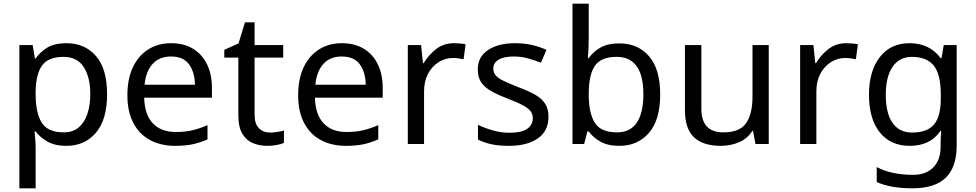

<svg xmlns="http://www.w3.org/2000/svg" viewBox="-20 -780 5287 1040"><path d="M340 -546Q439 -546 499.5 -477Q560 -408 560 -269Q560 -132 499.5 -61Q439 10 339 10Q277 10 236.5 -13.5Q196 -37 173 -68H167Q169 -51 171 -25Q173 1 173 20V240H85V-536H157L169 -463H173Q197 -498 236 -522Q275 -546 340 -546ZM324 -472Q242 -472 208.5 -426Q175 -380 173 -286V-269Q173 -170 205.5 -116.5Q238 -63 326 -63Q375 -63 406.5 -90Q438 -117 453.5 -163.5Q469 -210 469 -270Q469 -362 433.5 -417Q398 -472 324 -472Z M907 -546Q976 -546 1025.5 -516Q1075 -486 1101.5 -431.5Q1128 -377 1128 -304V-251H761Q763 -160 807.5 -112.5Q852 -65 932 -65Q983 -65 1022.5 -74.5Q1062 -84 1104 -102V-25Q1063 -7 1023 1.5Q983 10 928 10Q852 10 793.5 -21Q735 -52 702.5 -113.5Q670 -175 670 -264Q670 -352 699.5 -415Q729 -478 782.5 -512Q836 -546 907 -546ZM906 -474Q843 -474 806.5 -433.5Q770 -393 763 -321H1036Q1035 -389 1004 -431.5Q973 -474 906 -474Z M1443 -62Q1463 -62 1484 -65.5Q1505 -69 1518 -73V-6Q1504 1 1478 5.5Q1452 10 1428 10Q1386 10 1350.5 -4.5Q1315 -19 1293 -55Q1271 -91 1271 -156V-468H1195V-510L1272 -545L1307 -659H1359V-536H1514V-468H1359V-158Q1359 -109 1382.5 -85.5Q1406 -62 1443 -62Z M1832 -546Q1901 -546 1950.5 -516Q2000 -486 2026.5 -431.5Q2053 -377 2053 -304V-251H1686Q1688 -160 1732.5 -112.5Q1777 -65 1857 -65Q1908 -65 1947.5 -74.5Q1987 -84 2029 -102V-25Q1988 -7 1948 1.5Q1908 10 1853 10Q1777 10 1718.5 -21Q1660 -52 1627.5 -113.5Q1595 -175 1595 -264Q1595 -352 1624.5 -415Q1654 -478 1707.5 -512Q1761 -546 1832 -546ZM1831 -474Q1768 -474 1731.5 -433.5Q1695 -393 1688 -321H1961Q1960 -389 1929 -431.5Q1898 -474 1831 -474Z M2439 -546Q2454 -546 2471.5 -544.5Q2489 -543 2502 -540L2491 -459Q2478 -462 2462.5 -464Q2447 -466 2433 -466Q2392 -466 2356 -443.5Q2320 -421 2298.5 -380.5Q2277 -340 2277 -286V0H2189V-536H2261L2271 -438H2275Q2301 -482 2342 -514Q2383 -546 2439 -546Z M2951 -148Q2951 -70 2893 -30Q2835 10 2737 10Q2681 10 2640.5 1Q2600 -8 2569 -24V-104Q2601 -88 2646.5 -74.5Q2692 -61 2739 -61Q2806 -61 2836 -82.5Q2866 -104 2866 -140Q2866 -160 2855 -176Q2844 -192 2815.5 -208Q2787 -224 2734 -244Q2682 -264 2645 -284Q2608 -304 2588 -332Q2568 -360 2568 -404Q2568 -472 2623.5 -509Q2679 -546 2769 -546Q2818 -546 2860.5 -536.5Q2903 -527 2940 -510L2910 -440Q2876 -454 2839 -464Q2802 -474 2763 -474Q2709 -474 2680.5 -456.5Q2652 -439 2652 -409Q2652 -387 2665 -371.5Q2678 -356 2708.5 -341.5Q2739 -327 2790 -307Q2841 -288 2877 -268Q2913 -248 2932 -219.5Q2951 -191 2951 -148Z M3169 -575Q3169 -541 3167.5 -511.5Q3166 -482 3164 -465H3169Q3192 -499 3232 -522Q3272 -545 3335 -545Q3435 -545 3495.5 -475.5Q3556 -406 3556 -268Q3556 -130 3495 -60Q3434 10 3335 10Q3272 10 3232 -13Q3192 -36 3169 -68H3162L3144 0H3081V-760H3169ZM3320 -472Q3235 -472 3202 -423Q3169 -374 3169 -271V-267Q3169 -168 3201.5 -115.5Q3234 -63 3322 -63Q3394 -63 3429.5 -116Q3465 -169 3465 -269Q3465 -472 3320 -472Z M4144 -536V0H4072L4059 -71H4055Q4029 -29 3983 -9.5Q3937 10 3885 10Q3788 10 3739 -36.5Q3690 -83 3690 -185V-536H3779V-191Q3779 -63 3898 -63Q3987 -63 4021.5 -113Q4056 -163 4056 -257V-536Z M4564 -546Q4579 -546 4596.5 -544.5Q4614 -543 4627 -540L4616 -459Q4603 -462 4587.5 -464Q4572 -466 4558 -466Q4517 -466 4481 -443.5Q4445 -421 4423.5 -380.5Q4402 -340 4402 -286V0H4314V-536H4386L4396 -438H4400Q4426 -482 4467 -514Q4508 -546 4564 -546Z M4907 -546Q4960 -546 5002.5 -526Q5045 -506 5075 -465H5080L5092 -536H5162V9Q5162 124 5103.5 182Q5045 240 4922 240Q4804 240 4729 206V125Q4808 167 4927 167Q4996 167 5035.5 126.5Q5075 86 5075 16V-5Q5075 -17 5076 -39.5Q5077 -62 5078 -71H5074Q5020 10 4908 10Q4804 10 4745.5 -63Q4687 -136 4687 -267Q4687 -395 4745.5 -470.5Q4804 -546 4907 -546ZM4919 -472Q4852 -472 4815 -418.5Q4778 -365 4778 -266Q4778 -167 4814.5 -114.5Q4851 -62 4921 -62Q5002 -62 5039 -105.5Q5076 -149 5076 -246V-267Q5076 -377 5038 -424.5Q5000 -472 4919 -472Z"/></svg>

Font: Noto Sans Buhid
Style: Regular
Weight: 400
Designer: Monotype Design Team
Foundry: Monotype Imaging Inc.
Version: Version 2.001